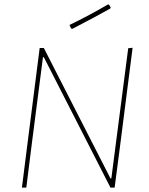

<svg xmlns="http://www.w3.org/2000/svg" viewBox="-20 -856 680 876"><path d="M526 -176 503 0H484L180 -595H176L125 -199L100 0H80L104 -190L161 -637H180L484 -42H488L565 -636L585 -638ZM478 -834 485 -822 483 -817Q416 -779 309 -724L304 -727L297 -742Q388 -786 473 -836Z"/></svg>

Font: Luna Sans Thin
Style: Italic
Weight: 250
Italic angle: -7°
Designer: Juan Pablo del Peral
Foundry: Huerta Tipografica
Version: Version 2.001; ttfautohint (v1.5)